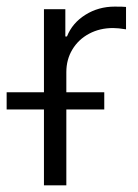

<svg xmlns="http://www.w3.org/2000/svg" viewBox="-61 -558 415 578"><path d="M71.3 -228.5H-41V-280.3H71.3V-530.3H135.7V-448.2H140.6Q156.7 -488.8 196 -513.4Q235.4 -538.1 284.2 -538.1Q310.5 -538.1 318.4 -537.1V-469.7Q294.9 -473.6 279.3 -473.6Q239.3 -473.6 207.3 -456.5Q175.3 -439.5 157 -409.2Q138.7 -378.9 138.7 -340.8V-280.3H252.9V-228.5H138.7V0H71.3Z"/></svg>

Font: Pretendard GOV Light
Style: Regular
Weight: 300
Designer: Base glyphs from Inter by Rasmus Andersson; Hangeul glyphs from Noto Sans CJK(Source Han Sans) by Jang Soo-young and Kan
Foundry: Kil Hyung-jin
Version: Version 1.309